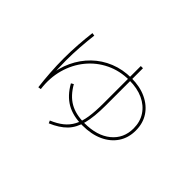

<svg xmlns="http://www.w3.org/2000/svg" viewBox="-125 -905 1249 1249"><g transform="rotate(45 500.0 -280.5)"><path d="M194 -55Q187 -111 182.5 -175.5Q178 -240 178 -304Q178 -369 182.5 -433Q187 -497 194 -553L214 -550Q207 -493 202.5 -429.5Q198 -366 198 -304Q198 -270 199.5 -235Q201 -200 203 -165L192 -159Q199 -237 230.5 -304Q262 -371 313.5 -421Q365 -471 433 -498.5Q501 -526 580 -526Q659 -526 718 -498Q777 -470 809.5 -420.5Q842 -371 842 -304Q842 -237 808.5 -187Q775 -137 714.5 -109.5Q654 -82 572 -82Q485 -82 426 -116Q367 -150 326 -223L343 -233Q382 -164 436.5 -133Q491 -102 572 -102Q687 -102 754.5 -157Q822 -212 822 -304Q822 -365 792 -410.5Q762 -456 708 -481Q654 -506 580 -506Q493 -506 420.5 -471Q348 -436 297.5 -374Q247 -312 224.5 -231Q202 -150 214 -58ZM400 45Q448 25 480.5 -1Q513 -27 532.5 -64Q552 -101 560 -153.5Q568 -206 568 -280V-624H588V-280Q588 -178 571.5 -112.5Q555 -47 516 -6.5Q477 34 408 63Z"/></g></svg>

Font: M PLUS 2 Thin
Style: Regular
Weight: 100
Designer: Coji Morishita
Foundry: UNDERFOREST DESIGN
Version: Version 1.001